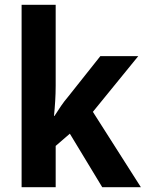

<svg xmlns="http://www.w3.org/2000/svg" viewBox="-20 -780 607 800"><path d="M212 -423V-760H70V0H212V-172L271 -223L406 0H567L367 -314L556 -546H398L263 -376C243 -353 225 -325 207 -297H205C209 -338 212 -380 212 -423Z"/></svg>

Font: Noto Sans Myanmar SemiCondensed
Style: Bold
Weight: 700
Width: 4
Designer: Monotype Design Team
Foundry: Monotype Imaging Inc.
Version: Version 2.107